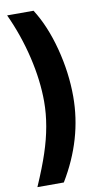

<svg xmlns="http://www.w3.org/2000/svg" viewBox="-99 -818 543 1000"><g transform="rotate(-10 172.0 -318.0)"><path d="M154.3 136.2H14.6Q57.6 37.1 79.6 -30.3Q126.5 -170.9 126.5 -296.4Q126.5 -408.7 97.2 -533Q67.9 -657.2 14.6 -772H154.3Q212.9 -680.2 246.6 -551.3Q280.3 -422.4 280.3 -296.4Q280.3 -71.8 154.3 136.2Z"/></g></svg>

Font: Inter Tight Stencil
Style: Bold
Weight: 700
Designer: Rasmus Andersson
Foundry: rsms
Version: Version 3.004;Glyphs 3.1.2 (3151)